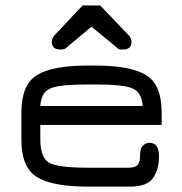

<svg xmlns="http://www.w3.org/2000/svg" viewBox="-20 -694 676 714"><path d="M180.7 -560.5 287.1 -673.8H352.5L460.9 -560.5Q468.8 -550.8 468.8 -537.1Q468.8 -509.8 436.5 -509.8Q421.9 -509.8 418 -513.7Q414.1 -517.6 402.3 -527.3L320.3 -594.7L239.3 -527.3Q237.3 -526.4 233.4 -522.5Q229.5 -517.6 226.6 -515.6Q218.8 -509.8 205.1 -509.8Q172.9 -509.8 172.9 -537.1Q172.9 -550.8 180.7 -560.5ZM581.1 -276.4V-229.5H129.9V-176.8Q129.9 -106.4 163.6 -88.4Q197.3 -70.3 306.6 -70.3H457Q483.4 -70.3 492.2 -81.1Q501 -91.8 501 -117.2Q501 -142.6 511.7 -152.8Q522.5 -163.1 536.1 -163.1Q571.3 -162.1 571.3 -113.3Q571.3 -64.5 549.3 -32.2Q527.3 0 463.9 0H306.6Q174.8 0 117.2 -35.6Q59.6 -71.3 59.6 -173.8V-276.4Q59.6 -378.9 117.2 -414.6Q174.8 -450.2 306.6 -450.2H335Q465.8 -450.2 523.4 -414.6Q581.1 -378.9 581.1 -276.4ZM335 -379.9H306.6Q201.2 -379.9 167 -365.2Q132.8 -350.6 129.9 -299.8H510.7Q506.8 -351.6 471.7 -365.7Q436.5 -379.9 335 -379.9Z"/></svg>

Font: Jura
Style: DemiBold
Weight: 600
Version: Version 2.5